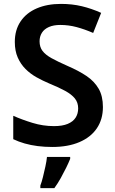

<svg xmlns="http://www.w3.org/2000/svg" viewBox="-20 -744 590 985"><path d="M508 -195Q508 -132 477 -86Q446 -40 387.5 -15Q329 10 248 10Q209 10 173.5 5.5Q138 1 106.5 -8Q75 -17 48 -30V-150Q93 -130 147 -113.5Q201 -97 257 -97Q300 -97 327.5 -108.5Q355 -120 368 -140.5Q381 -161 381 -188Q381 -218 364 -239Q347 -260 314 -278Q281 -296 232 -316Q199 -330 167.5 -347.5Q136 -365 111 -390Q86 -415 71 -449Q56 -483 56 -529Q56 -590 85.5 -634Q115 -678 168.5 -701Q222 -724 293 -724Q350 -724 400 -712Q450 -700 499 -678L458 -575Q414 -594 373 -605Q332 -616 289 -616Q255 -616 231 -605.5Q207 -595 195 -576Q183 -557 183 -532Q183 -503 198 -483Q213 -463 244.5 -445.5Q276 -428 326 -406Q384 -381 424 -354Q464 -327 486 -289Q508 -251 508 -195ZM340 71Q332 91 319.5 116.5Q307 142 292 169Q277 196 259 221H187V208Q194 190 200.5 163.5Q207 137 213 109.5Q219 82 221 61H340Z"/></svg>

Font: Noto Sans Armenian SemiBold
Style: Regular
Weight: 600
Designer: Monotype Design Team
Foundry: Monotype Imaging Inc.
Version: Version 2.007